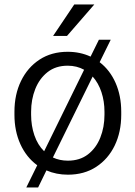

<svg xmlns="http://www.w3.org/2000/svg" viewBox="-20 -769 602 856"><path d="M44.4 -257.3V-271Q44.4 -347.7 73.7 -408Q103 -468.3 156.2 -503.2Q209.5 -538.1 281.7 -538.1Q337.4 -538.1 383.8 -516.6L420.9 -591.8H473.6L424.3 -491.7Q470.2 -456.5 495.4 -399.2Q520.5 -341.8 520.5 -271V-257.3Q520.5 -180.7 491.5 -120.4Q462.4 -60.1 408.9 -25.1Q355.5 9.8 282.7 9.8Q231 9.8 187 -9.3L149.9 66.9H97.2L146 -32.2Q97.7 -67.4 71 -126Q44.4 -184.6 44.4 -257.3ZM118.7 -271V-257.3Q118.7 -208.5 133.3 -165.8Q147.9 -123 176.8 -94.7L355 -458Q322.3 -476.1 281.7 -476.1Q228.5 -476.1 192.1 -447.5Q155.8 -418.9 137.2 -372.1Q118.7 -325.2 118.7 -271ZM445.8 -271Q445.8 -316.9 432.4 -357.9Q418.9 -398.9 393.1 -427.7L215.8 -66.9Q246.1 -52.7 282.7 -52.7Q335.9 -52.7 372.3 -80.8Q408.7 -108.9 427.2 -155.5Q445.8 -202.1 445.8 -257.3ZM216.8 -608.9 311 -749H400.4L278.8 -608.9Z"/></svg>

Font: Vazirmatn RD UI Light
Style: Regular
Weight: 300
Designer: Saber Rastikerdar
Foundry: Saber Rastikerdar
Version: Version 33.003